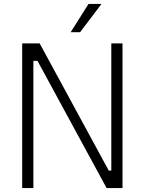

<svg xmlns="http://www.w3.org/2000/svg" viewBox="-20 -958 737 978"><path d="M340 -794 431 -938H497L388 -794ZM93 0V-737H182L534 -89H547V-737H604V0H523L171 -648H150V0Z"/></svg>

Font: Tomorrow Light
Style: Regular
Weight: 300
Designer: Tony de Marco, Monica Rizzolli
Foundry: Just in Type
Version: Version 2.002